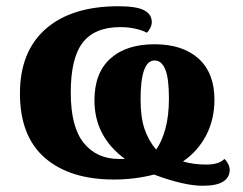

<svg xmlns="http://www.w3.org/2000/svg" viewBox="-20 -566 779 616"><path d="M474 -6Q412 10 346 10Q204 10 124 -59.5Q44 -129 44 -266Q44 -401 127 -473.5Q210 -546 360 -546Q418 -546 442.5 -533Q467 -520 467 -495Q467 -486 462 -476Q457 -466 451 -461Q439 -468 416 -473.5Q393 -479 366 -479Q284 -479 245.5 -429.5Q207 -380 207 -269Q207 -159 248.5 -107.5Q290 -56 362 -56H381Q283 -128 283 -244Q283 -332 334 -378Q385 -424 476 -424Q566 -424 617 -378Q668 -332 668 -246Q668 -183 641.5 -132Q615 -81 567 -48Q601 -38 642 -38Q682 -38 700 -56Q707 -50 712 -40Q717 -30 717 -21Q717 3 696 16.5Q675 30 631 30Q570 30 474 -6ZM522 -250Q522 -316 510 -344Q498 -372 476 -372Q431 -372 431 -247Q431 -189 444 -151.5Q457 -114 481 -86Q499 -111 510.5 -152.5Q522 -194 522 -250Z"/></svg>

Font: Noto Serif ExtraBold
Style: Regular
Weight: 800
Designer: Monotype Design Team
Foundry: Monotype Imaging Inc.
Version: Version 1.001